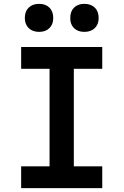

<svg xmlns="http://www.w3.org/2000/svg" viewBox="-20 -973 639 993"><path d="M416 -808.1Q382.8 -808.1 362.8 -827.6Q342.8 -847.2 343.3 -879.9Q343.3 -914.1 362.8 -933.6Q382.8 -953.1 416 -953.1Q450.2 -953.1 470.2 -933.6Q490.2 -914.1 490.2 -879.9Q490.2 -846.7 470.2 -827.6Q450.2 -808.1 416 -808.1ZM182.6 -808.1Q148.4 -808.1 128.4 -827.6Q108.4 -847.2 108.4 -879.9Q108.4 -914.1 128.4 -933.6Q148.4 -953.1 182.6 -953.1Q215.8 -953.1 235.4 -933.6Q255.4 -914.1 255.4 -879.9Q255.4 -846.7 235.4 -827.6Q215.8 -808.1 182.6 -808.1ZM89.4 0V-112.8H236.3V-617.2H89.4V-730H508.8V-617.2H361.8V-112.8H508.8V0Z"/></svg>

Font: UDEV Gothic 35
Style: Bold
Weight: 700
Version: v2.1.0; ttfautohint (v1.8.4.7-5d5b-dirty) -l 6 -r 45 -G 200 